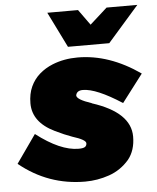

<svg xmlns="http://www.w3.org/2000/svg" viewBox="-77 -816 713 871"><g transform="rotate(-5 279.0 -380.0)"><path d="M439 -607H251L171 -769H311L362 -698L441 -769H581ZM276 9Q108 9 -23 -98L67 -226Q176 -142 259 -142Q280.5 -142 288.2 -147.5Q296 -153 296 -164Q296 -180 235 -199Q201 -211 158 -232Q59 -280 59 -366Q59 -409 74 -441.8Q89 -474.5 115 -497.2Q141 -520 175.5 -534Q228 -555 290 -555Q434 -555 574 -457L478 -331Q362 -406 301 -406Q273 -406 269 -384Q269 -365 336 -343L337 -342Q510 -286 510 -176Q510 -113 477 -72Q439 -28 385.5 -9.5Q332 9 276 9Z"/></g></svg>

Font: Argentum Sans Black
Style: Italic
Weight: 900
Italic angle: -11°
Designer: Julieta Ulanovsky (font), Cristiano Sobral (main changes and remaster)
Foundry: Julieta Ulanovsky (font), Cristiano Sobral (main changes and remaster)
Version: Version 2.007;June 15, 2022;FontCreator 14.0.0.2814 64-bit; 